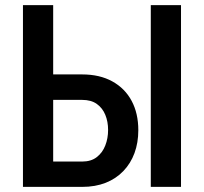

<svg xmlns="http://www.w3.org/2000/svg" viewBox="-20 -731 799 751"><path d="M154.3 -439.9H301.3Q370.1 -439.9 419.4 -412.6Q468.8 -385.3 494.9 -336.4Q521 -287.6 521 -221.7Q521 -172.9 506.1 -132.3Q491.2 -91.8 462.6 -62Q434.1 -32.2 393.6 -16.1Q353 0 301.3 0H69.8V-710.9H188V-99.1H301.3Q336.4 -99.1 358.6 -116.5Q380.9 -133.8 391.8 -161.9Q402.8 -189.9 402.8 -222.7Q402.8 -255.4 391.8 -282Q380.9 -308.6 358.6 -324.5Q336.4 -340.3 301.3 -340.3H154.3ZM688 -710.9V0H569.8V-710.9Z"/></svg>

Font: Roboto Condensed Medium
Style: Regular
Weight: 500
Designer: Christian Robertson
Foundry: Google
Version: Version 3.0